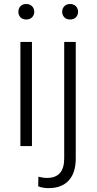

<svg xmlns="http://www.w3.org/2000/svg" viewBox="-20 -741 493 974"><path d="M73.2 -681.2Q73.2 -697.8 83.7 -709.2Q94.2 -720.7 113.3 -720.7Q131.8 -720.7 142.8 -709.2Q153.8 -697.8 153.8 -681.2Q153.8 -664.6 142.8 -653.3Q131.8 -642.1 113.3 -642.1Q94.2 -642.1 83.7 -653.3Q73.2 -664.6 73.2 -681.2ZM142.1 -528.3V0H83.5V-528.3ZM295.4 -681.2Q295.4 -697.8 306.2 -709.2Q316.9 -720.7 335.4 -720.7Q354.5 -720.7 365.2 -709.2Q376 -697.8 376 -681.2Q376 -664.6 365.2 -653.3Q354.5 -642.1 335.4 -642.1Q316.9 -642.1 306.2 -653.3Q295.4 -664.6 295.4 -681.2ZM305.7 -528.3H364.3V63Q364.3 135.7 328.6 174.6Q293 213.4 225.6 213.4Q197.8 213.4 173.8 204.1L174.8 155.3Q183.1 157.7 195.3 159.7Q207.5 161.6 218.3 161.6Q305.7 161.6 305.7 63Z"/></svg>

Font: Vazirmatn RD ExtraLight
Style: Regular
Weight: 200
Designer: Saber Rastikerdar
Foundry: Saber Rastikerdar
Version: Version 32.102